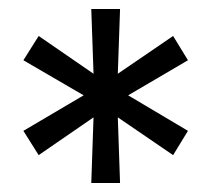

<svg xmlns="http://www.w3.org/2000/svg" viewBox="-20 -772 470 427"><path d="M166 -560 32 -638 66 -692 188 -608 183 -752H247L242 -608L365 -692L398 -638L265 -560L398 -481L365 -427L242 -511L247 -365H183L188 -511L66 -427L32 -481Z"/></svg>

Font: Cabin Medium
Style: Regular
Weight: 500
Designer: Pablo Impallari
Foundry: Pablo Impallari. http://www.impallari.com Igino Marini. http://www.ikern.com
Version: Version 2.001